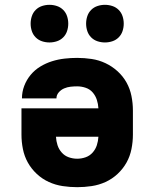

<svg xmlns="http://www.w3.org/2000/svg" viewBox="-20 -768 640 796"><path d="M300 8Q270 8 240 3.5Q210 -1 182.5 -13.5Q155 -26 132.5 -47Q110 -68 95.5 -94Q81 -120 75 -150Q69 -180 69 -210V-319H388Q387 -337 381.5 -354Q376 -371 364.5 -384.5Q353 -398 335.5 -404Q318 -410 300 -410Q286 -410 272.5 -408.5Q259 -407 246 -401.5Q233 -396 223.5 -385Q214 -374 214 -360H71Q71 -387 80.5 -412Q90 -437 107 -457.5Q124 -478 147 -492Q170 -506 195.5 -514Q221 -522 247.5 -525Q274 -528 300 -528Q330 -528 360 -523.5Q390 -519 417.5 -506Q445 -493 467.5 -472.5Q490 -452 504.5 -426Q519 -400 525 -370Q531 -340 531 -310V-210Q531 -180 525 -150Q519 -120 504.5 -94Q490 -68 467.5 -47Q445 -26 417.5 -13.5Q390 -1 360 3.5Q330 8 300 8ZM300 -110Q318 -110 335 -116Q352 -122 364 -135.5Q376 -149 381.5 -166Q387 -183 388 -201H212Q213 -183 218.5 -166Q224 -149 236 -135.5Q248 -122 265 -116Q282 -110 300 -110ZM415 -592Q399 -592 384 -597Q369 -602 358 -613Q347 -624 342 -639Q337 -654 337 -670Q337 -686 342 -701Q347 -716 358 -727Q369 -738 384 -743Q399 -748 415 -748Q431 -748 446 -743Q461 -738 472 -727Q483 -716 488 -701Q493 -686 493 -670Q493 -654 488 -639Q483 -624 472 -613Q461 -602 446 -597Q431 -592 415 -592ZM185 -592Q169 -592 154 -597Q139 -602 128 -613Q117 -624 112 -639Q107 -654 107 -670Q107 -686 112 -701Q117 -716 128 -727Q139 -738 154 -743Q169 -748 185 -748Q201 -748 216 -743Q231 -738 242 -727Q253 -716 258 -701Q263 -686 263 -670Q263 -654 258 -639Q253 -624 242 -613Q231 -602 216 -597Q201 -592 185 -592Z"/></svg>

Font: Iosevka Heavy Extended
Style: Regular
Weight: 900
Width: 7
Monospace: yes
Designer: Belleve Invis
Foundry: Belleve Invis
Version: Version 32.5.0; ttfautohint (v1.8.4)